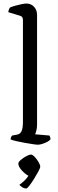

<svg xmlns="http://www.w3.org/2000/svg" viewBox="-20 -820 329 1088"><path d="M195 0Q187 0 166.5 -3Q146 -6 121 -10.5Q96 -15 73.5 -20Q51 -25 40 -30Q40 -37 43 -43Q46 -49 49 -52L76 -57Q92 -59 101 -74.5Q110 -90 110 -132V-707Q110 -715 106.5 -721.5Q103 -728 93 -731L27 -751Q28 -760 31 -767Q34 -774 36 -777Q46 -782 64 -787Q82 -792 100.5 -796Q119 -800 129 -800Q156 -800 173 -781.5Q190 -763 190 -736V-115Q190 -94 186 -79.5Q182 -65 179 -59L260 -52Q262 -49 264 -43.5Q266 -38 266 -31Q261 -23 247.5 -16Q234 -9 219.5 -4.5Q205 0 195 0ZM129 248Q117 248 106 241Q95 234 90 227Q103 218 117.5 204.5Q132 191 141 176Q122 166 103 145Q84 124 84 107Q84 98 98 86Q112 74 129 65Q146 56 156 56Q164 56 176.5 69Q189 82 198.5 98.5Q208 115 208 124Q208 132 197.5 151.5Q187 171 173 193.5Q159 216 146.5 232Q134 248 129 248Z"/></svg>

Font: Texturina Light
Style: Regular
Weight: 300
Designer: Guillermo Torres Carreño
Foundry: Omnibus-Type
Version: Version 1.002; ttfautohint (v1.8.3)